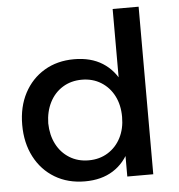

<svg xmlns="http://www.w3.org/2000/svg" viewBox="-53 -792 788 847"><g transform="rotate(-5 341.0 -368.5)"><path d="M288 -536Q362 -536 413.5 -503.5Q465 -471 492.5 -410.5Q520 -350 519 -266Q520 -182 493 -121Q466 -60 414.5 -27.5Q363 5 290 5Q214 5 156.5 -29.5Q99 -64 67 -125.5Q35 -187 35 -267Q35 -347 67 -407.5Q99 -468 156 -502Q213 -536 288 -536ZM314 -443Q266 -443 229 -420Q192 -397 171.5 -356.5Q151 -316 150 -264Q151 -212 171.5 -172Q192 -132 229 -109Q266 -86 314 -86Q362 -86 399 -109Q436 -132 456.5 -172Q477 -212 477 -264Q477 -317 456.5 -357Q436 -397 399 -420Q362 -443 314 -443ZM477 -742H592V0H477Z"/></g></svg>

Font: Alexandria
Style: Regular
Weight: 400
Designer: Mohamed Gaber
Foundry: Kief Type Foundry
Version: Version 5.100